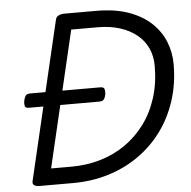

<svg xmlns="http://www.w3.org/2000/svg" viewBox="-58 -933 986 991"><g transform="rotate(-5 435.0 -437.5)"><path d="M110 0Q66 0 73 -28L266 -848Q269 -862 281.5 -868.5Q294 -875 316 -875H477Q573 -875 643.5 -850Q714 -825 760 -782Q806 -739 828.5 -683.5Q851 -628 851 -566Q851 -466 823 -379Q795 -292 744 -222.5Q693 -153 622 -103Q551 -53 464.5 -26.5Q378 0 280 0ZM174 -85H280Q358 -85 428.5 -105.5Q499 -126 558 -166.5Q617 -207 661 -266Q705 -325 729 -400.5Q753 -476 753 -566Q753 -617 734 -658Q715 -699 678.5 -728.5Q642 -758 591 -774Q540 -790 476 -790H340ZM87 -407Q69 -407 66.5 -418Q64 -429 66 -442Q68 -456 74.5 -468Q81 -480 100 -480H464Q482 -480 485 -468Q488 -456 486 -442Q484 -429 477.5 -418Q471 -407 453 -407Z"/></g></svg>

Font: Playwrite AT
Style: Italic
Weight: 400
Italic angle: -13.0072°
Designer: Veronika Burian, José Scaglione
Foundry: TypeTogether
Version: Version 1.002